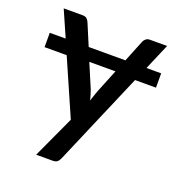

<svg xmlns="http://www.w3.org/2000/svg" viewBox="-125 -614 831 892"><g transform="rotate(20 290.5 -168.5)"><path d="M365.2 -316.9H235.8L285.6 -199.7Q290 -187 293.9 -174.8Q294.9 -170.4 297.4 -161.9Q299.8 -153.3 300.8 -149.4Q302.2 -153.8 304.9 -162.4Q307.6 -170.9 309.1 -174.8Q313.5 -189 317.9 -200.2ZM567.9 -380.9V-310.1H464.4L268.1 148.4Q262.7 160.6 255.4 166.5Q247.6 172.9 231.4 172.9H151.4L247.1 -34.7L126.5 -310.1H17.1V-380.9H95.7L39.1 -509.8H132.3Q146 -509.8 153.3 -503.9Q160.2 -497.1 164.1 -488.8L209.5 -380.9H391.1L434.6 -488.8Q438.5 -498 446.3 -503.9Q454.1 -509.8 464.4 -509.8H550.3L495.1 -380.9Z"/></g></svg>

Font: Lato-SemiBold
Style: Regular
Weight: 500
Designer: Lukasz Dziedzic with Adam Twardoch and Botio Nikoltchev
Foundry: tyPoland Lukasz Dziedzic
Version: ""